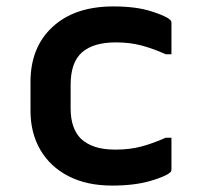

<svg xmlns="http://www.w3.org/2000/svg" viewBox="-20 -567 640 598"><path d="M333 -547Q403 -547 450.5 -532Q498 -517 510 -505Q514 -502 514 -496V-398H496Q459 -415 422 -425Q385 -435 341 -435Q271 -435 235.5 -404Q200 -373 200 -303V-229Q200 -167 232 -135Q249 -119 275 -110Q301 -101 340 -101Q385 -101 421.5 -111Q458 -121 496 -138H514V-39Q514 -34 511 -31Q498 -18 448.5 -3.5Q399 11 329 11Q250 11 193 -18.5Q136 -48 105.5 -100.5Q75 -153 75 -222V-312Q75 -420 144 -483.5Q213 -547 333 -547Z"/></svg>

Font: Recursive Mn Lnr St SmB
Style: Regular
Weight: 600
Monospace: yes
Version: Version 1.079;hotconv 1.0.112;makeotfexe 2.5.65598; ttfautoh